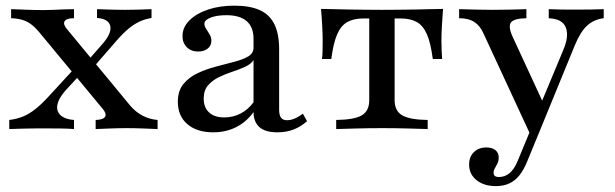

<svg xmlns="http://www.w3.org/2000/svg" viewBox="-20 -447 2130 665"><path d="M311.3 0V-31.5Q330.6 -32.3 338.7 -37.5Q346.8 -42.7 345.6 -51.2Q344.4 -59.7 335.5 -70.2L114.5 -337.1Q100 -354 86.7 -363.7Q73.4 -373.4 57.3 -378.2Q41.1 -383.1 18.5 -383.9V-415.3Q40.3 -414.5 71.4 -413.3Q102.4 -412.1 130.6 -412.1Q148.4 -412.1 165.7 -412.9Q183.1 -413.7 200.8 -414.5Q218.5 -415.3 236.3 -415.3V-383.9Q217.7 -383.9 209.3 -378.6Q200.8 -373.4 202 -364.9Q203.2 -356.5 212.1 -346L431.5 -80.6Q450 -58.9 473.8 -46.4Q497.6 -33.9 525.8 -31.5V0Q506.5 -0.8 476.6 -2Q446.8 -3.2 418.5 -3.2Q391.1 -3.2 361.3 -2Q331.5 -0.8 311.3 0ZM12.1 0V-31.5Q37.9 -34.7 59.7 -43.5Q81.5 -52.4 102.8 -69.4Q124.2 -86.3 148.4 -112.9L242.7 -215.3L264.5 -196L205.6 -132.3Q187.1 -110.5 181 -92.7Q175 -75 180.2 -61.7Q185.5 -48.4 200 -40.7Q214.5 -33.1 236.3 -31.5V0Q218.5 -1.6 188.7 -2Q158.9 -2.4 121.8 -2.4Q104 -2.4 85.9 -2Q67.7 -1.6 49.6 -1.2Q31.5 -0.8 12.1 0ZM299.2 -208.9 277.4 -229 338.7 -299.2Q358.9 -323.4 362.1 -341.9Q365.3 -360.5 353.6 -371.8Q341.9 -383.1 316.1 -384.7V-415.3Q334.7 -414.5 350.4 -414.1Q366.1 -413.7 381.9 -413.3Q397.6 -412.9 414.5 -412.9Q440.3 -412.9 462.1 -413.7Q483.9 -414.5 504.8 -415.3V-384.7Q483.9 -381.5 464.9 -373Q446 -364.5 426.6 -348.8Q407.3 -333.1 384.7 -307.3Z M718.5 11.3Q662.1 11.3 629 -16.9Q596 -45.2 596 -94.4Q596 -132.3 614.9 -155.6Q633.9 -179 663.7 -193.1Q693.5 -207.3 727 -216.1Q760.5 -225 790.3 -232.7Q820.2 -240.3 839.1 -251.2Q858.1 -262.1 858.1 -281.5V-312.9Q858.1 -353.2 834.3 -373.8Q810.5 -394.4 763.7 -394.4Q730.6 -394.4 709.3 -385.9Q687.9 -377.4 687.9 -364.5Q687.9 -356.5 694 -347.2Q700 -337.9 706 -327.8Q712.1 -317.7 712.1 -305.6Q712.1 -288.7 699.2 -278.6Q686.3 -268.5 666.1 -268.5Q641.9 -268.5 627 -283.5Q612.1 -298.4 612.1 -321.8Q612.1 -352.4 635.9 -376.2Q659.7 -400 700 -413.7Q740.3 -427.4 791.9 -427.4Q845.2 -427.4 879.4 -412.1Q913.7 -396.8 930.2 -363.3Q946.8 -329.8 946.8 -275.8V-66.9Q946.8 -48.4 953.2 -39.5Q959.7 -30.6 974.2 -30.6Q987.1 -30.6 1001.2 -36.7Q1015.3 -42.7 1029 -53.2L1043.5 -27.4Q1021.8 -8.1 996.8 1.6Q971.8 11.3 940.3 11.3Q858.9 11.3 858.1 -58.9Q833.1 -24.2 797.6 -6.5Q762.1 11.3 718.5 11.3ZM756.5 -40.3Q787.1 -40.3 812.9 -53.6Q838.7 -66.9 858.1 -92.7V-238.7Q849.2 -225 829 -215.7Q808.9 -206.5 784.3 -198.4Q759.7 -190.3 737.5 -179.4Q715.3 -168.5 700.4 -151.2Q685.5 -133.9 685.5 -105.6Q685.5 -75 704 -57.7Q722.6 -40.3 756.5 -40.3Z M1144.4 0V-31.5Q1207.3 -32.3 1233.1 -47.6Q1258.9 -62.9 1258.9 -100V-383.1H1239.5Q1205.6 -383.1 1183.5 -371Q1161.3 -358.9 1148 -328.6Q1134.7 -298.4 1127.4 -242.7H1095.2Q1096.8 -254 1097.2 -270.2Q1097.6 -286.3 1097.6 -305.6Q1097.6 -326.6 1096 -357.3Q1094.4 -387.9 1091.9 -416.1Q1110.5 -416.1 1134.3 -415.3Q1158.1 -414.5 1185.9 -414.1Q1213.7 -413.7 1243.1 -413.3Q1272.6 -412.9 1302.4 -412.9Q1333.1 -412.9 1362.9 -413.3Q1392.7 -413.7 1420.2 -414.1Q1447.6 -414.5 1471.8 -415.3Q1496 -416.1 1514.5 -416.1Q1512.1 -387.9 1510.5 -357.3Q1508.9 -326.6 1508.9 -305.6Q1508.9 -286.3 1509.7 -270.2Q1510.5 -254 1511.3 -242.7H1479Q1471.8 -298.4 1458.5 -328.6Q1445.2 -358.9 1423 -371Q1400.8 -383.1 1366.9 -383.1H1346.8V-100Q1346.8 -62.9 1373 -47.6Q1399.2 -32.3 1461.3 -31.5V0Q1437.1 -0.8 1392.3 -2Q1347.6 -3.2 1303.2 -3.2Q1258.9 -3.2 1214.1 -2Q1169.4 -0.8 1144.4 0Z M1817.7 21 1654.8 -330.6Q1642.7 -358.1 1622.6 -371Q1602.4 -383.9 1570.2 -383.9V-415.3Q1601.6 -414.5 1629 -413.7Q1656.5 -412.9 1686.3 -412.9Q1721 -412.9 1750 -413.7Q1779 -414.5 1803.2 -415.3V-383.9Q1759.7 -383.1 1749.6 -369Q1739.5 -354.8 1755.6 -319.4L1865.3 -82.3L1848.4 -75.8L1929.8 -271Q1945.2 -306.5 1944 -331Q1942.7 -355.6 1927.4 -369Q1912.1 -382.3 1880.6 -383.9V-415.3Q1900.8 -414.5 1917.3 -414.1Q1933.9 -413.7 1949.6 -413.7Q1965.3 -413.7 1983.1 -413.7Q2006.5 -413.7 2029.8 -414.1Q2053.2 -414.5 2071 -415.3V-383.9Q2037.1 -379.8 2013.7 -358.5Q1990.3 -337.1 1971 -290.3L1843.5 21ZM1697.6 197.6Q1656.5 197.6 1630.6 177Q1604.8 156.5 1604.8 122.6Q1604.8 96 1621.4 79.8Q1637.9 63.7 1664.5 63.7Q1684.7 63.7 1696 73Q1707.3 82.3 1707.3 98.4Q1707.3 110.5 1702.8 119.4Q1698.4 128.2 1694 135.9Q1689.5 143.5 1689.5 151.6Q1689.5 166.1 1708.1 166.1Q1729 166.1 1745.2 152.4Q1761.3 138.7 1772.6 111.3L1825 -15.3L1852.4 -0.8L1804 116.9Q1792.7 143.5 1777.8 161.7Q1762.9 179.8 1743.1 188.7Q1723.4 197.6 1697.6 197.6Z"/></svg>

Font: Playfair 12pt Medium
Style: Regular
Weight: 500
Designer: Claus Eggers Sørensen
Foundry: Claus Eggers Sørensen
Version: Version 2.000;gftools[0.9.28]